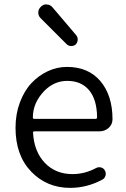

<svg xmlns="http://www.w3.org/2000/svg" viewBox="-20 -867 589 899"><path d="M308.6 12.7Q199.2 12.7 126 -63.5Q52.7 -139.6 52.7 -268.6Q52.7 -333 73.2 -387.7Q93.8 -442.4 127.4 -478Q161.1 -513.7 204.1 -533.7Q247.1 -553.7 293.9 -553.7Q392.6 -553.7 449.2 -488.3Q506.8 -420.9 506.8 -308.6Q506.8 -285.2 489.3 -268.6Q470.7 -252 445.3 -252H141.6Q133.8 -252 134.8 -245.1Q139.6 -157.2 189.9 -104.5Q240.2 -51.8 319.3 -51.8Q377 -51.8 429.7 -80.1Q440.4 -85.9 452.6 -83Q464.8 -80.1 470.7 -69.3Q477.5 -57.6 474.1 -44.9Q470.7 -32.2 460 -26.4Q387.7 12.7 308.6 12.7ZM133.8 -316.4Q133.8 -310.5 140.6 -310.5H427.7Q434.6 -310.5 434.6 -318.4Q434.6 -318.4 434.6 -318.4Q433.6 -401.4 397 -444.8Q360.4 -488.3 294.9 -488.3Q234.4 -488.3 188.5 -442.4Q133.8 -386.7 133.8 -316.4ZM335 -659.2Q326.2 -651.4 313.5 -651.4Q300.8 -651.4 292 -660.2L170.9 -781.2Q159.2 -792 159.2 -808.6Q159.2 -824.2 171.9 -835.9Q182.6 -846.7 197.3 -846.7Q198.2 -846.7 199.2 -845.7Q214.8 -845.7 225.6 -833L336.9 -702.1Q343.8 -693.4 343.8 -682.6Q343.8 -668.9 335 -659.2Z"/></svg>

Font: Gen Jyuu Gothic Normal
Style: Regular
Weight: 300
Designer: [Source Han Sans]
Ryoko NISHIZUKA  (kana & ideographs); Paul D. Hunt (Latin, Greek & Cyrillic); Wenlong ZHANG  (bopomofo
Version: Version 1.002.20150607